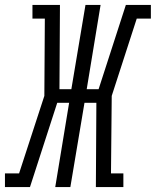

<svg xmlns="http://www.w3.org/2000/svg" viewBox="-60 -755 629 775"><path d="M-40 0V-55H17L119 -368L121 -680H71V-735H182L180 -395H228L285 -735H346L290 -395H338L448 -735H549V-680H492L391 -368L388 -55H438V0H327L329 -340H281L224 0H163L219 -340H171L61 0Z"/></svg>

Font: Iosevka Slab Light
Style: Italic
Weight: 300
Italic angle: -9°
Monospace: yes
Designer: Belleve Invis
Foundry: Belleve Invis
Version: Version 11.1.1; ttfautohint (v1.8.3)